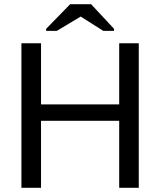

<svg xmlns="http://www.w3.org/2000/svg" viewBox="-20 -894 762 914"><path d="M175.3 -318.8V0H82V-688H175.3V-397H547.4V-688H640.6V0H547.4V-318.8ZM199.7 -747.1V-756.8L314 -874H413.6L522.9 -756.8V-747.1H471.7L364.7 -814.9H363.8L250.5 -747.1Z"/></svg>

Font: Arimo
Style: Regular
Weight: 400
Designer: Steve Matteson
Foundry: Monotype Imaging Inc.
Version: Version 1.33